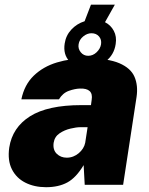

<svg xmlns="http://www.w3.org/2000/svg" viewBox="-20 -770 619 800"><path d="M458.5 -750.5 417.5 -677.5Q441.5 -665.5 454.2 -641.5Q467 -617.5 462 -586.5Q455.5 -541.5 420 -514Q384.5 -486.5 340 -486.5Q296 -486.5 269.2 -514.8Q242.5 -543 249.5 -588.5Q254.5 -622.5 277.5 -647Q300.5 -671.5 332.5 -681.5L359 -750.5ZM401 -585.5Q404 -605 392.5 -618.2Q381 -631.5 361 -631.5Q343 -631.5 326.8 -618.2Q310.5 -605 307.5 -585.5Q304.5 -567 316.5 -552.2Q328.5 -537.5 347.5 -537.5Q367 -537.5 382.5 -552.2Q398 -567 401 -585.5ZM172 10Q123 10 85.5 -9Q48 -28 29.5 -64.8Q11 -101.5 18.5 -155Q31.5 -239 105.2 -285.5Q179 -332 319 -332H359L362 -354Q366 -379 353.5 -390.5Q341 -402 313 -401Q292.5 -400.5 267 -391.5Q241.5 -382.5 225.5 -356H69Q81.5 -417 120.8 -454.8Q160 -492.5 217.2 -509.8Q274.5 -527 341 -527Q430 -527 477.5 -506.5Q525 -486 540.5 -449.8Q556 -413.5 549 -366L493 0H333L328.5 -82Q297 -29.5 260.5 -9.8Q224 10 172 10ZM258 -113Q272.5 -113 285.2 -118Q298 -123 308.2 -131.8Q318.5 -140.5 325.5 -151.5Q332.5 -162.5 335 -175L345 -240H314Q298.5 -240 273.8 -234.2Q249 -228.5 228.2 -214.5Q207.5 -200.5 203.5 -175Q199.5 -146 216.2 -129.5Q233 -113 258 -113Z"/></svg>

Font: Public Sans Thin Black
Style: Italic
Weight: 900
Italic angle: -8°
Version: Version 2.001